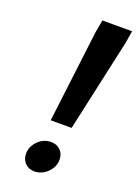

<svg xmlns="http://www.w3.org/2000/svg" viewBox="-142 -793 620 863"><g transform="rotate(20 167.5 -361.0)"><path d="M182 -672 193 -732H335L325 -672L228 -231H128ZM75 -52Q75 -87 101.5 -113.5Q128 -140 163 -140Q192 -140 209 -122.5Q226 -105 226 -78Q226 -43 199 -16.5Q172 10 137 10Q109 10 92 -8Q75 -26 75 -52Z"/></g></svg>

Font: Be Vietnam
Style: Bold Italic
Weight: 700
Italic angle: -9.66701°
Designer: Gabriel Lam
Foundry: TypeRant
Version: Version 3.000